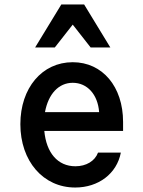

<svg xmlns="http://www.w3.org/2000/svg" viewBox="-20 -828 640 858"><path d="M178 -243H530V-283C530 -441 438 -550 305 -550C168 -550 71 -435 71 -273C71 -108 173 10 316 10C420 10 502 -52 520 -146H418C404 -108 365 -85 317 -85C238 -85 187 -145 178 -243ZM305 -458C370 -458 417 -406 423 -327H181C196 -408 242 -458 305 -458ZM137 -616H225L305 -718L385 -616H473L356 -808H254Z"/></svg>

Font: CommitMono
Style: 600Regular
Weight: 600
Monospace: yes
Designer: Eigil Nikolajsen
Foundry: Eigil Nikolajsen
Version: Version 1.143